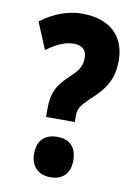

<svg xmlns="http://www.w3.org/2000/svg" viewBox="-84 -780 612 848"><g transform="rotate(10 222.5 -356.0)"><path d="M137 -287V-247H266V-271C266 -303 269 -316 318 -362C377 -416 410 -462 410 -547C410 -656 342 -724 215 -724C154 -724 92 -702 31 -657L81 -537C126 -570 165 -587 201 -587C241 -587 260 -568 260 -534C260 -494 245 -474 203 -435C155 -390 137 -353 137 -287ZM113 -78C113 -21 148 12 202 12C257 12 289 -21 289 -78C289 -137 258 -169 202 -169C145 -169 113 -137 113 -78Z"/></g></svg>

Font: Noto Sans Bengali ExtraCondensed ExtraBold
Style: Regular
Weight: 800
Width: 2
Designer: Joana Ranito - Universal Thirst; Jelle Bosma - Monotype Design Team
Foundry: Universal Thirst ehf.
Version: Version 3.000